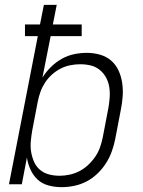

<svg xmlns="http://www.w3.org/2000/svg" viewBox="-20 -760 590 792"><path d="M234 12Q206 12 180 5Q154 -2 135.5 -19Q117 -36 106 -60Q95 -84 91 -110L70 0H17L136 -611H83V-659H145L161 -740H214L198 -659H317V-611H189L155 -440Q170 -464 190.5 -484Q211 -504 235 -517.5Q259 -531 285.5 -536.5Q312 -542 338 -542Q366 -542 392.5 -534.5Q419 -527 438.5 -510Q458 -493 469 -469Q480 -445 484 -418Q488 -391 486 -362.5Q484 -334 478 -305L455 -185Q450 -160 441 -135Q432 -110 417 -86.5Q402 -63 381.5 -43.5Q361 -24 337 -11.5Q313 1 286.5 6.5Q260 12 234 12ZM226 -35Q246 -35 267 -39.5Q288 -44 307.5 -54Q327 -64 344 -80Q361 -96 373.5 -114.5Q386 -133 393 -153.5Q400 -174 404 -194L427 -314Q431 -337 432.5 -359Q434 -381 430.5 -402Q427 -423 417 -441Q407 -459 391 -472Q375 -485 354 -490Q333 -495 311 -495Q291 -495 270.5 -491Q250 -487 231 -477.5Q212 -468 195 -453Q178 -438 166 -419.5Q154 -401 147 -381.5Q140 -362 136 -342L113 -222Q109 -199 107 -176.5Q105 -154 108.5 -133Q112 -112 120.5 -92.5Q129 -73 145 -59.5Q161 -46 182 -40.5Q203 -35 226 -35Z"/></svg>

Font: Lode Dark Term
Style: Italic
Weight: 400
Italic angle: -11°
Monospace: yes
Designer: Belleve Invis
Foundry: Belleve Invis
Version: Version 29.2.0